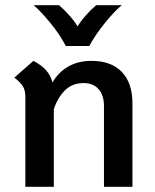

<svg xmlns="http://www.w3.org/2000/svg" viewBox="-20 -715 592 735"><path d="M487 -320V0H378V-309Q378 -350 357.5 -373.5Q337 -397 300 -397Q257 -397 229 -369.5Q201 -342 186 -297V0H77V-345Q77 -369 68 -384Q59 -399 35 -418L108 -482Q140 -465 157 -445.5Q174 -426 181 -399Q202 -437 240 -459.5Q278 -482 330 -482Q406 -482 446.5 -439.5Q487 -397 487 -320ZM109 -695H206Q225 -679 245 -656.5Q265 -634 277 -614Q289 -634 309 -656.5Q329 -679 348 -695H446Q418 -672 381.5 -627Q345 -582 322 -539H232Q209 -583 172.5 -627.5Q136 -672 109 -695Z"/></svg>

Font: KoHo SemiBold
Style: Regular
Weight: 600
Designer: Cadson Demak & Katatrad Team
Foundry: Cadson Demak Co.,Ltd.
Version: Version 1.000; ttfautohint (v1.6)